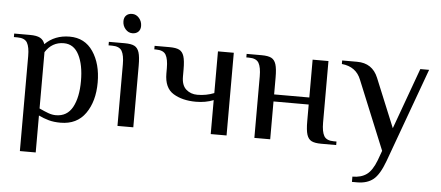

<svg xmlns="http://www.w3.org/2000/svg" viewBox="-57 -763 2494 1087"><g transform="rotate(5 1190.5 -219.5)"><path d="M87 -350Q87 -401 73 -425.5Q59 -450 17 -450H-3V-470H87Q125 -470 144.5 -459.5Q164 -449 172 -425Q227 -480 312 -480Q398 -480 445 -410.5Q492 -341 492 -235Q492 -128 443.5 -59Q395 10 302 10Q264 10 235 2Q206 -6 177 -20V190H87ZM397 -235Q397 -327 368 -383.5Q339 -440 282 -440Q215 -440 177 -380V-60Q207 -46 229 -38Q251 -30 272 -30Q336 -30 366.5 -86Q397 -142 397 -235Z M607 -594Q607 -615 619.5 -627Q632 -639 653 -639Q676 -639 692.5 -620Q709 -601 709 -575Q709 -554 696.5 -542Q684 -530 663 -530Q640 -530 623.5 -549Q607 -568 607 -594ZM625 -350Q625 -401 611 -425.5Q597 -450 555 -450H535V-470H625Q662 -470 680.5 -460.5Q699 -451 707 -426Q715 -401 715 -350V0H625Z M1155 -193Q1110 -175 1055 -175Q978 -175 926.5 -206.5Q875 -238 875 -320V-350Q875 -401 861 -425.5Q847 -450 805 -450H795V-470H880Q917 -470 935.5 -460.5Q954 -451 962 -426Q970 -401 970 -350V-310Q970 -261 996 -238Q1022 -215 1060 -215Q1110 -215 1155 -233V-470H1245V0H1155Z M1403 -350Q1403 -401 1389 -425.5Q1375 -450 1333 -450H1318V-470H1403Q1440 -470 1458.5 -460.5Q1477 -451 1485 -426Q1493 -401 1493 -350V-255H1693V-470H1783V-120Q1783 -69 1797 -44.5Q1811 -20 1853 -20H1868V0H1783Q1746 0 1727.5 -9.5Q1709 -19 1701 -44Q1693 -69 1693 -120V-215H1493V0H1403Z M1975 170Q2024 170 2055.5 147.5Q2087 125 2110 65L2130 10L1970 -380Q1942 -452 1860 -460V-480H1945Q2032 -480 2065 -400L2179 -123L2305 -470H2355L2160 65Q2131 144 2096 172Q2061 200 2005 200H1975Z"/></g></svg>

Font: El Messiri
Style: Regular
Weight: 400
Designer: Mohamed Gaber
Foundry: Kief Type Foundry
Version: Version 2.006